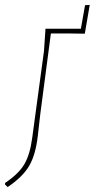

<svg xmlns="http://www.w3.org/2000/svg" viewBox="-69 -569 385 781"><path d="M296 -549 276 -432 200 -433H138L95 -106L85 -18Q76 61 49.5 106Q23 151 -38 192L-49 181L-48 175Q7 138 30 99Q53 60 62 -8L110 -362L116 -452H260L277 -548Z"/></svg>

Font: Luna Sans Thin
Style: Italic
Weight: 250
Italic angle: -7°
Designer: Juan Pablo del Peral
Foundry: Huerta Tipografica
Version: Version 2.001; ttfautohint (v1.5)